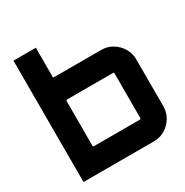

<svg xmlns="http://www.w3.org/2000/svg" viewBox="-175 -912 1017 1055"><g transform="rotate(-30 333.5 -385.0)"><path d="M54 0V-770H196V-580H501Q540 -580 572 -560.5Q604 -541 623 -509Q642 -477 642 -439V-141Q642 -103 623 -71Q604 -39 572 -19.5Q540 0 501 0ZM202 -142H494Q497 -142 498.5 -144Q500 -146 500 -148V-432Q500 -434 498.5 -436Q497 -438 494 -438H202Q200 -438 198 -436Q196 -434 196 -432V-148Q196 -146 198 -144Q200 -142 202 -142Z"/></g></svg>

Font: Orbitron ExtraBold
Style: Regular
Weight: 800
Designer: Matt McInerney
Foundry: The League of Moveable Type
Version: Version 2.001